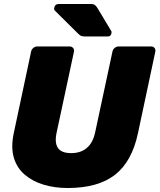

<svg xmlns="http://www.w3.org/2000/svg" viewBox="-20 -933 800 963"><path d="M319 10Q255 10 199.5 -6.5Q144 -23 104.5 -56.5Q65 -90 49.5 -142Q34 -194 49 -265L136 -674Q138 -685 147 -692.5Q156 -700 167 -700H329Q340 -700 346.5 -692.5Q353 -685 351 -674L264 -268Q253 -217 270.5 -191Q288 -165 337 -165Q385 -165 415.5 -191Q446 -217 457 -268L544 -674Q546 -685 555 -692.5Q564 -700 575 -700H738Q749 -700 755 -692.5Q761 -685 759 -674L672 -265Q642 -123 557 -56.5Q472 10 319 10ZM406 -750Q391 -750 384 -754.5Q377 -759 370 -766L255 -880Q250 -885 252 -893Q255 -913 275 -913H435Q447 -913 453.5 -909.5Q460 -906 468 -894L537 -779Q541 -774 539 -766Q536 -750 520 -750Z"/></svg>

Font: Rubik ExtraBold
Style: Italic
Weight: 800
Italic angle: -12°
Designer: Hubert and Fischer
Foundry: Hubert and Fischer
Version: Version 2.300;gftools[0.9.30]